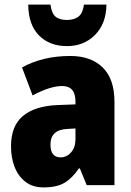

<svg xmlns="http://www.w3.org/2000/svg" viewBox="-20 -807 573 837"><path d="M287 -563Q376 -563 427.5 -513Q479 -463 479 -363V0H358L328 -73H324Q295 -30 261 -10Q227 10 170 10Q123 10 91.5 -14Q60 -38 44 -78.5Q28 -119 28 -169Q28 -258 80 -301.5Q132 -345 231 -349L309 -352V-364Q309 -432 251 -432Q199 -432 122 -391L76 -513Q119 -537 172 -550Q225 -563 287 -563ZM275 -245Q200 -242 200 -177Q200 -121 244 -121Q271 -121 290 -143Q309 -165 309 -200V-247ZM444 -787Q443 -704 394.5 -655Q346 -606 272 -606Q196 -606 150 -652.5Q104 -699 103 -787H200Q205 -749 222 -734.5Q239 -720 272 -720Q303 -720 322 -734.5Q341 -749 346 -787Z"/></svg>

Font: Noto Sans Kannada Condensed Black
Style: Regular
Weight: 900
Width: 3
Designer: Jelle Bosma - Monotype Design Team
Foundry: Monotype Imaging Inc.
Version: Version 2.005; ttfautohint (v1.8.4.7-5d5b)